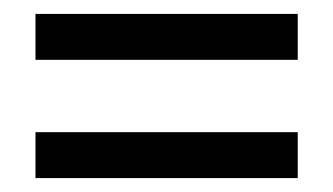

<svg xmlns="http://www.w3.org/2000/svg" viewBox="-20 -424 479 276"><path d="M408 -168H31V-234H408ZM408 -338H31V-404H408Z"/></svg>

Font: Ekushey Lal Sabuj Normal
Style: Regular
Weight: 400
Designer: Al Mamun Sumon
Foundry: Al Mamun Sumon
Version: Version 1.0